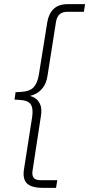

<svg xmlns="http://www.w3.org/2000/svg" viewBox="-20 -725 430 925"><path d="M186 180Q150 180 128 170.5Q106 161 98.5 141.5Q91 122 95 94L135 -162Q141 -203 128 -222.5Q115 -242 71 -244L50 -245L55 -281L78 -282Q122 -284 141 -303.5Q160 -323 167 -364L208 -619Q215 -660 239 -682.5Q263 -705 306 -705H390L384 -668H303Q280 -668 267 -656Q254 -644 250 -621L209 -361Q204 -325 187 -303Q170 -281 148 -271Q126 -261 106 -261V-265Q126 -265 144.5 -255Q163 -245 173 -223.5Q183 -202 177 -165L137 96Q133 118 141.5 130.5Q150 143 174 143H256L250 180Z"/></svg>

Font: Mulish ExtraLight
Style: Italic
Weight: 200
Italic angle: -9°
Designer: Vernon Adams
Foundry: Vernon Adams
Version: Version 3.603